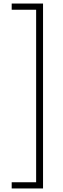

<svg xmlns="http://www.w3.org/2000/svg" viewBox="-20 -820 355 1084"><path d="M46 244H223V-800H46V-765H184V209H46Z"/></svg>

Font: Noto Sans Malayalam ExtraLight
Style: Regular
Weight: 200
Designer: Jelle Bosma - Monotype Design Team
Foundry: Monotype Imaging Inc.
Version: Version 2.104